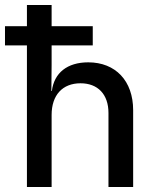

<svg xmlns="http://www.w3.org/2000/svg" viewBox="-20 -750 640 770"><path d="M88 -568V0H187V-289C187 -369 231 -416 303 -416C372 -416 415 -372 415 -297V0H514V-308C514 -426 443 -500 334 -500C250 -500 197 -458 188 -385H186L187 -490V-568H352V-645H187V-730H88V-645H0V-568Z"/></svg>

Font: Tekne LDO Medium
Style: Regular
Weight: 500
Monospace: yes
Designer: Alessio Laiso, Mario Rullo, Paolo Rosset
Foundry: Alessio Laiso
Version: Version 1.000;hotconv 1.0.109;makeotfexe 2.5.65596